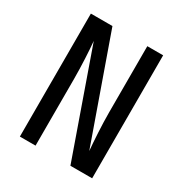

<svg xmlns="http://www.w3.org/2000/svg" viewBox="-170 -858 939 987"><g transform="rotate(30 300.0 -365.0)"><path d="M86 0H179V-397C179 -469 174 -565 169 -616L386 0H515V-730H421V-337C421 -264 427 -167 432 -114L214 -730H86Z"/></g></svg>

Font: JetBrains Mono Medium
Style: Regular
Weight: 436
Monospace: yes
Designer: Philipp Nurullin, Konstantin Bulenkov
Foundry: JetBrains
Version: Version 2.305